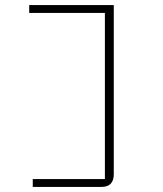

<svg xmlns="http://www.w3.org/2000/svg" viewBox="-20 -536 640 756"><path d="M109 169H393V-485H95V-516H428V150Q428 200 379 200H109Z"/></svg>

Font: IBM Plex Mono ExtraLight
Style: Regular
Weight: 200
Monospace: yes
Designer: Mike Abbink, Paul van der Laan, Pieter van Rosmalen
Foundry: Bold Monday
Version: Version 2.3